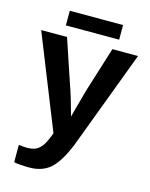

<svg xmlns="http://www.w3.org/2000/svg" viewBox="-129 -751 813 1040"><g transform="rotate(15 278.0 -230.5)"><path d="M138.2 207.5Q88.9 207.5 51.8 201.2V103.5Q77.6 107.4 99.1 107.4Q128.4 107.4 147.7 98.1Q167 88.9 182.4 67.4Q197.8 45.9 216.8 -5.4L7.8 -528.3H152.8L235.8 -280.8Q255.4 -227.5 285.2 -117.7L297.4 -164.1L329.1 -278.8L407.2 -528.3H550.8L341.8 27.8Q299.8 129.4 254.6 168.5Q209.5 207.5 138.2 207.5ZM130.4 -669.4H429.2V-587.4H130.4Z"/></g></svg>

Font: Liberation Sans
Style: Bold
Weight: 700
Designer: Steve Matteson
Foundry: Ascender Corporation
Version: Version 2.1.5